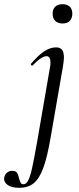

<svg xmlns="http://www.w3.org/2000/svg" viewBox="-113 -621 375 916"><path d="M187 -302 129 32Q113 127 94 179Q75 231 48 253Q21 275 -22 275Q-58 275 -77 261Q-96 247 -93 227Q-90 211 -79.5 202.5Q-69 194 -55 194Q-38 194 -32 203Q-26 212 -22 230Q-18 245 -14 251.5Q-10 258 -1 258Q12 258 21.5 240Q31 222 40 181.5Q49 141 64 56L125 -297Q128 -312 128 -322Q128 -353 109 -353Q85 -353 43 -309Q42 -308 40 -308Q37 -308 35 -311.5Q33 -315 35 -317Q70 -358 98.5 -376.5Q127 -395 154 -395Q174 -395 183 -383.5Q192 -372 192 -347Q192 -332 187 -302ZM220 -589Q232 -577 232 -556Q232 -534 220 -521.5Q208 -509 185 -509Q163 -509 150.5 -521.5Q138 -534 138 -556Q138 -577 150.5 -589Q163 -601 185 -601Q207 -601 220 -589Z"/></svg>

Font: CormorantInfant-MediumItalic
Style: Italic
Weight: 500
Italic angle: -10°
Designer: Christian Thalmann (Catharsis Fonts)
Foundry: Catharsis Fonts
Version: Version 3.303